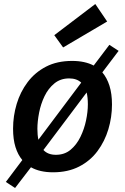

<svg xmlns="http://www.w3.org/2000/svg" viewBox="-20 -846 623 955"><path d="M339 -543Q402 -543 446 -520L524 -623L570 -593L489 -486Q512 -459 524.5 -419.5Q537 -380 537 -326Q537 -263 519 -203Q501 -143 465 -94.5Q429 -46 373.5 -17.5Q318 11 244 11Q178 11 134 -14L55 89L9 59L91 -50Q69 -76 57 -114.5Q45 -153 45 -206Q45 -269 63 -329Q81 -389 117.5 -437.5Q154 -486 209 -514.5Q264 -543 339 -543ZM324 -456Q281 -456 250.5 -431Q220 -406 201.5 -367.5Q183 -329 174.5 -285.5Q166 -242 166 -205Q166 -174 171 -151L384 -435Q362 -456 324 -456ZM417 -327Q417 -361 411 -386L196 -100Q218 -76 258 -76Q301 -76 331 -101Q361 -126 380 -165Q399 -204 408 -247Q417 -290 417 -327ZM294 -610 250 -671 454 -826 513 -739Z"/></svg>

Font: Bitter SemiBold
Style: Italic
Weight: 600
Italic angle: -9°
Designer: Sol Matas, and Bitter project Authors
Foundry: Sol Matas
Version: Version 2.001